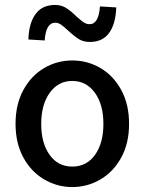

<svg xmlns="http://www.w3.org/2000/svg" viewBox="-20 -746 586 778"><path d="M43 0ZM43 -244Q43 -323 74.5 -381Q106 -439 158.5 -470Q211 -501 273 -501Q335 -501 387.5 -470Q440 -439 471.5 -381Q503 -323 503 -244Q503 -166 471.5 -108Q440 -50 387 -19Q334 12 273 12Q212 12 159 -19Q106 -50 74.5 -108Q43 -166 43 -244ZM399 -244Q399 -322 364.5 -370Q330 -418 273 -418Q216 -418 181.5 -370Q147 -322 147 -244Q147 -166 181 -118.5Q215 -71 273 -71Q331 -71 365 -118.5Q399 -166 399 -244ZM256 -622Q239 -638 227.5 -646Q216 -654 204 -654Q166 -654 161 -582L95 -586Q97 -652 124 -689Q151 -726 203 -726Q228 -726 247.5 -714Q267 -702 289 -680Q308 -663 319 -655.5Q330 -648 343 -648Q380 -648 385 -720L451 -716Q449 -650 422.5 -613Q396 -576 344 -576Q318 -576 299.5 -587.5Q281 -599 256 -622Z"/></svg>

Font: Assistant SemiBold
Style: Regular
Weight: 600
Designer: Hebrew By Ben Nathan, Latin by Paul Hunt
Version: Version 2.001; ttfautohint (v1.6)